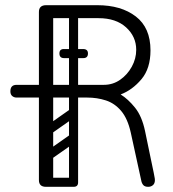

<svg xmlns="http://www.w3.org/2000/svg" viewBox="-20 -720 667 740"><path d="M270 -368Q270 -344 245 -344Q187 -344 159 -344Q131 -344 121 -344Q111 -344 105.5 -344Q100 -344 88 -344Q76 -344 44 -344Q34 -344 27 -350Q20 -356 20 -368Q20 -393 44 -393H245Q256 -393 263 -386.5Q270 -380 270 -368ZM551 0Q538 0 532 -7Q526 -14 524 -26L484 -209Q472 -263 447 -292.5Q422 -322 388 -333Q354 -344 316 -344H185V-28Q185 -16 178 -8Q171 0 157 0Q130 0 130 -26V-344H74Q64 -344 57 -351Q50 -358 50 -368Q50 -379 57.5 -386Q65 -393 75 -393H130V-674Q130 -700 158 -700H355Q447 -700 503.5 -656.5Q560 -613 560 -526Q560 -456 525 -414.5Q490 -373 445 -356Q474 -338 500.5 -305Q527 -272 539 -215Q553 -147 561 -109Q569 -71 572.5 -54Q576 -37 576.5 -32.5Q577 -28 577 -26Q577 -13 569.5 -6.5Q562 0 551 0ZM185 -393H380Q415 -393 443 -412.5Q471 -432 488 -463Q505 -494 505 -528Q505 -579 466 -614.5Q427 -650 360 -650H185ZM141 -17Q141 -35 159 -35H262Q280 -35 280 -17Q280 0 261 0H158Q141 0 141 -17ZM263 -365Q246 -365 246 -382V-646Q246 -663 263 -663Q281 -663 281 -647V-383Q281 -365 263 -365ZM209 -514Q209 -531 226 -531H300Q319 -531 319 -514Q319 -496 301 -496H227Q209 -496 209 -514ZM209 -514Q209 -531 226 -531H300Q319 -531 319 -514Q319 -496 301 -496H227Q209 -496 209 -514ZM275 -198Q280 -191 278.5 -184Q277 -177 272 -173L178 -107Q165 -98 155 -111Q144 -127 158 -136L252 -202Q265 -211 275 -198ZM275 -296Q280 -289 278.5 -282Q277 -275 272 -271L178 -205Q165 -196 155 -209Q144 -225 158 -234L252 -300Q265 -309 275 -296ZM168 0Q150 0 150 -18V-350Q150 -366 168 -366Q185 -366 185 -349V-17Q185 0 168 0ZM264 0Q246 0 246 -18V-350Q246 -366 264 -366Q281 -366 281 -349V-17Q281 0 264 0Z"/></svg>

Font: Agu Display
Style: Regular
Weight: 400
Designer: Oluwaseun Badejo
Version: Version 1.103